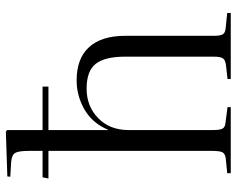

<svg xmlns="http://www.w3.org/2000/svg" viewBox="-96 -710 806 654"><g transform="rotate(-90 307.0 -383.0)"><path d="M44 0V-12L94 -17Q110 -19 115 -28Q120 -37 120 -63V-621H26L30 -641H120V-688Q120 -723 113 -734.5Q106 -746 82 -748L32 -751L33 -761L185 -766L191 -762V-641H339V-621H191V-418H192Q215 -472 261.5 -498.5Q308 -525 360 -525Q435 -525 473.5 -482.5Q512 -440 512 -360V-58Q512 -35 517.5 -26.5Q523 -18 542 -17L590 -12V0H365V-11L410 -16Q429 -18 435 -26.5Q441 -35 441 -58V-360Q441 -429 416.5 -460Q392 -491 332 -491Q272 -491 231.5 -451.5Q191 -412 191 -348V-61Q191 -37 196 -28Q201 -19 216 -18L269 -11V0Z"/></g></svg>

Font: Literata 72pt Light
Style: Regular
Weight: 300
Designer: Latin by Veronika Burian and Jose Scaglione. Greek by Irene Vlachou. Cyrillic by Vera Evstafieva.
Foundry: TypeTogether
Version: Version 3.002